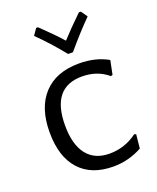

<svg xmlns="http://www.w3.org/2000/svg" viewBox="-137 -810 736 899"><g transform="rotate(-20 230.5 -361.0)"><path d="M428 -468C387.3 -491.3 339.3 -503 284 -503C208 -503 149.2 -480.7 107.5 -436C65.8 -391.3 45 -328 45 -246C45 -165.3 64.7 -103.2 104 -59.5C143.3 -15.8 199.7 6 273 6C323 6 370.7 -6.3 416 -31L423 -100L414 -103C372.7 -72.3 326.7 -57 276 -57C226.7 -57 189 -73.7 163 -107C137 -140.3 124 -188.7 124 -252C124 -378 174.7 -441 276 -441C326.7 -441 369.7 -426 405 -396L414 -399ZM276 -562C319.3 -613.3 360 -658 398 -696L376 -728H366C323.3 -686.7 289.3 -652 264 -624C237.3 -654 203.3 -688.7 162 -728H153L131 -696C170.3 -658 210.7 -613.3 252 -562Z"/></g></svg>

Font: Alegreya Sans SC
Style: Regular
Weight: 400
Designer: Juan Pablo del Peral
Foundry: Huerta Tipografica
Version: Version 1.000;PS 001.000;hotconv 1.0.70;makeotf.lib2.5.58329